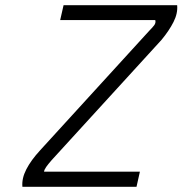

<svg xmlns="http://www.w3.org/2000/svg" viewBox="-20 -717 700 737"><path d="M224 -697H660Q663 -666 646 -632.5Q629 -599 600 -564L178 -102Q165 -87 157.5 -76.5Q150 -66 149 -58H517L504 0H66Q63 -32 81 -67Q99 -102 134 -140L553 -599Q564 -610 571.5 -619.5Q579 -629 576 -640H211Z"/></svg>

Font: Panefresco 250wt
Style: Italic
Weight: 300
Version: Version 1.000